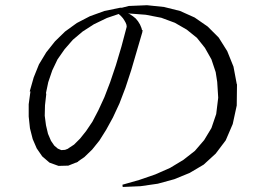

<svg xmlns="http://www.w3.org/2000/svg" viewBox="-20 -743 1040 748"><path d="M458 -14.6 457 -23.4 522.5 -42 585 -63.5 642.6 -88.9 694.3 -120.1 739.3 -155.3 775.4 -197.3 803.7 -244.1 822.3 -298.8 830.1 -362.3 826.2 -423.8 820.3 -461.9 803.7 -511.7 778.3 -556.6 747.1 -595.7 707 -627.9 661.1 -654.3 608.4 -673.8 547.9 -685.5 483.4 -690.4 478.5 -691.4 486.3 -687.5 498 -679.7 508.8 -670.9 517.6 -660.2 525.4 -647.5 531.2 -633.8 533.2 -626H536.1L534.2 -622.1L535.2 -620.1L491.2 -469.7L468.8 -401.4L445.3 -339.8L419.9 -285.2L393.6 -237.3L367.2 -195.3L338.9 -160.2L308.6 -130.9L284.2 -114.3L285.2 -113.3L278.3 -110.4L277.3 -109.4H275.4L246.1 -97.7L208 -96.7L172.9 -109.4L144.5 -133.8L123 -165L107.4 -201.2L96.7 -243.2L91.8 -289.1V-336.9L98.6 -386.7H95.7L111.3 -441.4L131.8 -492.2L160.2 -539.1L194.3 -582L233.4 -620.1L279.3 -653.3L330.1 -679.7L386.7 -700.2L448.2 -712.9H455.1L481.4 -719.7L552.7 -722.7L619.1 -715.8L681.6 -700.2L738.3 -674.8L789.1 -639.6L832 -596.7L865.2 -543.9L889.6 -483.4L902.3 -416V-415H903.3L902.3 -332L886.7 -259.8L859.4 -196.3L820.3 -144.5L773.4 -101.6L718.8 -69.3L659.2 -44.9L594.7 -27.3L527.3 -17.6ZM154.3 -292 159.2 -254.9 167 -221.7 178.7 -194.3 191.4 -175.8 205.1 -164.1 218.8 -158.2 233.4 -159.2 246.1 -164.1V-165L268.6 -179.7L292 -203.1L315.4 -232.4L339.8 -268.6L363.3 -313.5L386.7 -364.3L409.2 -422.9L431.6 -489.3L453.1 -561.5L473.6 -638.7L472.7 -646.5L469.7 -654.3L464.8 -663.1L459 -671.9L451.2 -680.7L442.4 -688.5L396.5 -672.9L345.7 -648.4L301.8 -620.1L263.7 -587.9L231.4 -550.8L204.1 -511.7L183.6 -468.8L168 -422.9L159.2 -380.9L160.2 -376L155.3 -333Z"/></svg>

Font: Kurinto Seri
Style: Regular
Weight: 400
Designer: Kurinto was developed by Clint Goss from a range of fonts that are compatible with the SIL Open Font License Version 1.1
Foundry: Clinton F. Goss
Version: Version 2.196; July 25, 2020